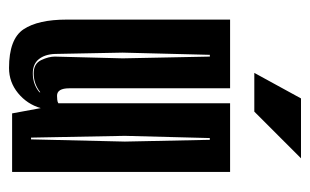

<svg xmlns="http://www.w3.org/2000/svg" viewBox="-154 -542 703 436"><g transform="rotate(90 198.0 -324.5)"><path d="M135 7Q69 7 47 -26Q25 -59 25 -124V-495H181V-130Q181 -102 198 -102Q202 -102 207 -102.5Q212 -103 215 -105V-495H371V0H238L226 -65Q217 -34 192 -13.5Q167 7 135 7ZM147 -47Q172 -47 190 -62V-64Q171 -49 147 -49Q125 -49 117 -66Q109 -83 109 -97L113 -251L109 -449H105L100 -251L103 -97Q104 -74 115 -60.5Q126 -47 147 -47ZM293 -43H297L302 -256L298 -449H294L289 -256ZM146 -550 204 -656H340L234 -550Z"/></g></svg>

Font: Alumni Sans Inline One
Style: Regular
Weight: 400
Designer: Robert E. Leuschke
Foundry: Robert E. Leuschke
Version: Version 1.100; ttfautohint (v1.8.3)